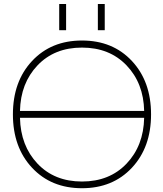

<svg xmlns="http://www.w3.org/2000/svg" viewBox="-20 -949 833 980"><path d="M82 -382.8H715.8Q712.9 -524.4 626 -615.2Q539.1 -706.1 398.4 -706.1Q257.8 -706.1 171.4 -615.2Q85 -524.4 82 -382.8ZM82 -347.7Q85 -205.1 171.4 -113.8Q257.8 -22.5 398.4 -22.5Q539.1 -22.5 626 -113.8Q712.9 -205.1 715.8 -347.7ZM398.4 11.7Q241.2 11.7 143.6 -92.8Q45.9 -197.3 45.9 -365.2Q45.9 -533.2 143.6 -637.7Q241.2 -742.2 398.4 -742.2Q555.7 -742.2 653.3 -637.7Q751 -533.2 751 -365.2Q751 -197.3 653.3 -92.8Q555.7 11.7 398.4 11.7ZM282.2 -794.9V-928.7H317.4V-794.9ZM479.5 -794.9V-928.7H514.6V-794.9Z"/></svg>

Font: Gen Shin Gothic ExtraLight
Style: Regular
Weight: 100
Designer: [Source Han Sans]
Ryoko NISHIZUKA  (kana & ideographs); Paul D. Hunt (Latin, Greek & Cyrillic); Wenlong ZHANG  (bopomofo
Version: Version 1.002.20150607